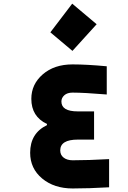

<svg xmlns="http://www.w3.org/2000/svg" viewBox="-20 -1034 707 1064"><path d="M515.6 -899.7 381.5 -752 259.1 -854.8 380.2 -1013.7ZM240.2 -340.5V-347Q153.6 -388 153.6 -486.3Q153.6 -567.1 217.1 -622.1Q280.6 -677.1 382.2 -677.1Q460.3 -677.1 571.6 -666.7V-510.4Q445.3 -520.8 382.2 -520.8Q352.9 -520.8 336.6 -506.2Q320.3 -491.5 320.3 -471.4Q320.3 -416.7 410.8 -416.7H501.3V-260.4H411.5Q313.8 -260.4 313.8 -200.5Q313.8 -175.1 332.7 -160.5Q351.6 -145.8 382.8 -145.8Q468.8 -145.8 584.6 -152.3V3.9Q472 10.4 382.8 10.4Q279.9 10.4 213.5 -44.9Q147.1 -100.3 147.1 -187.5Q147.1 -295.6 240.2 -340.5Z"/></svg>

Font: Monoid
Style: Bold
Weight: 700
Width: 4
Designer: Andreas Larsen (@larsenwork)
Version: Version 0.61